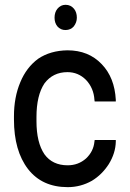

<svg xmlns="http://www.w3.org/2000/svg" viewBox="-20 -769 540 799"><path d="M165 -127Q198.2 -81.1 261.7 -81.1Q305.7 -81.1 337.9 -109.4Q369.1 -138.7 373 -179.7L374 -186.5H461.9V-179.7Q460.9 -131.8 432.6 -85.9Q404.3 -42 362.3 -16.6Q315.4 9.8 261.7 9.8Q155.3 9.8 96.7 -65.4Q38.1 -141.6 38.1 -271.5V-285.2Q38.1 -364.3 64.5 -426.8Q89.8 -488.3 138.7 -524.4Q189.5 -558.6 260.7 -559.6Q348.6 -559.6 403.3 -502Q457 -446.3 461.9 -353.5V-346.7H374L373 -353.5Q370.1 -402.3 337.9 -436.5Q305.7 -468.8 260.7 -468.8Q200.2 -468.8 165 -421.9Q131.8 -372.1 131.8 -282.2V-264.6Q131.8 -175.8 165 -127ZM207 -695.3Q207 -717.8 218.8 -732.4Q232.4 -749 252.9 -749Q274.4 -749 288.1 -732.4Q299.8 -717.8 299.8 -695.3Q299.8 -675.8 287.1 -659.2Q274.4 -644.5 253.4 -644Q232.4 -643.6 218.8 -659.2Q207 -673.8 207 -695.3Z"/></svg>

Font: RobotoJAA
Style: Medium
Weight: 500
Version: Version 2.05; 2016-11-05